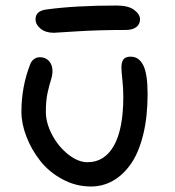

<svg xmlns="http://www.w3.org/2000/svg" viewBox="-20 -681 629 691"><path d="M173.8 -563Q144 -563 126 -577.9Q107.9 -592.8 107.9 -611.8Q107.9 -642.1 147.9 -647Q252 -661.1 399.9 -661.1Q441.9 -661.1 462.9 -645.3Q483.9 -629.4 483.9 -611.8Q483.9 -593.8 470.5 -583.5Q457 -573.2 433.1 -573.2Q335 -573.2 255.4 -568.1Q175.8 -563 173.8 -563ZM307.1 -9.8Q252.9 -9.8 204.6 -35.9Q156.2 -62 124.8 -102.1Q93.3 -142.1 75.2 -189Q57.1 -235.8 57.1 -278.8Q57.1 -369.1 88.9 -450.2Q92.8 -460.9 102.1 -468Q111.3 -475.1 124 -475.1Q144 -475.1 156.5 -461.2Q168.9 -447.3 168.9 -424.8Q168.9 -410.2 163.1 -392.3Q157.2 -374.5 151.1 -346.4Q145 -318.4 145 -278.8Q145 -238.3 167.7 -195.6Q190.4 -152.8 225.8 -125Q261.2 -97.2 294.9 -97.2Q356.4 -97.2 390.1 -157Q423.8 -216.8 423.8 -334Q423.8 -362.8 420.4 -393.6Q417 -424.3 417 -439Q417 -457.5 424.3 -467.3Q431.6 -477.1 450.2 -477.1Q480 -477.1 495.6 -446Q511.2 -415 511.2 -342.8Q511.2 -260.7 495.4 -196.5Q479.5 -132.3 451.7 -92Q423.8 -51.8 387.2 -30.8Q350.6 -9.8 307.1 -9.8Z"/></svg>

Font: Shantell Sans Irregular
Style: Regular
Weight: 400
Designer: Stephen Nixon, Anya Danilova, Shantell Martin
Foundry: Arrow Type
Version: Version 1.006;[9816181b4]